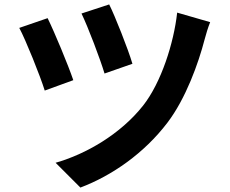

<svg xmlns="http://www.w3.org/2000/svg" viewBox="-20 -799 1040 867"><path d="M473 -779 348 -738C378 -676 433 -531 452 -467L578 -511C559 -576 498 -730 473 -779ZM780 -742C765 -605 708 -426 626 -322C524 -193 368 -103 231 -64L343 48C486 -6 631 -107 736 -245C819 -354 876 -513 904 -621C910 -644 919 -674 929 -699L780 -742ZM195 -717 67 -673C96 -619 162 -455 182 -390L311 -437C288 -505 226 -654 195 -717Z"/></svg>

Font: Source Han Sans Old Style Bold
Style: Regular
Weight: 700
Designer: Ryoko NISHIZUKA (kana & ideographs); Paul D. Hunt (Latin, Greek & Cyrillic); Wenlong ZHANG (bopomofo); Sandoll Communica
Foundry: Adobe Systems Incorporated
Version: Version 1.004;PS 1.004;hotconv 1.0.81;makeotf.lib2.5.63406